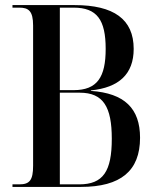

<svg xmlns="http://www.w3.org/2000/svg" viewBox="-20 -734 616 754"><path d="M29 0H298C454 0 530 -63 530 -193C530 -308 469 -368 337 -377V-379C447 -390 505 -443 505 -542C505 -659 426 -714 273 -714H29V-704H56C92 -704 110 -691 110 -634V-83C110 -26 96 -10 56 -10H29ZM269 -380H215V-704H269C361 -704 395 -656 395 -542C395 -431 362 -380 269 -380ZM291 -10H215V-370H293C386 -370 419 -314 419 -189C419 -61 385 -10 291 -10Z"/></svg>

Font: Noto Serif Display Condensed Medium
Style: Regular
Weight: 500
Width: 3
Designer: Monotype Design Team
Foundry: Monotype Imaging Inc.
Version: Version 2.009